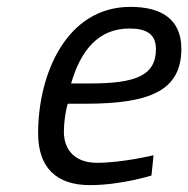

<svg xmlns="http://www.w3.org/2000/svg" viewBox="-20 -530 548 559"><path d="M187 -287C215 -383 266 -447 357 -447C406 -447 434 -431 434 -387C434 -309 373 -287 242 -287H187ZM262 -56C205 -56 166 -87 166 -147C166 -170 170 -203 177 -228H228C415 -228 508 -265 508 -388C508 -474 450 -510 360 -510C173 -510 91 -314 91 -142C91 -40 146 9 242 9C332 9 421 -19 421 -19L427 -78C427 -78 336 -56 262 -56Z"/></svg>

Font: RazerF5
Style: Italic
Weight: 400
Foundry: Razer Inc.
Version: Version 2